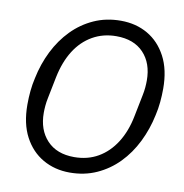

<svg xmlns="http://www.w3.org/2000/svg" viewBox="-81 -787 840 875"><g transform="rotate(10 339.5 -349.0)"><path d="M298 12Q229 12 174 -19.5Q119 -51 87 -111.5Q55 -172 55 -260Q55 -292 58 -323Q61 -354 68 -384Q82 -452 111.5 -511Q141 -570 184.5 -614.5Q228 -659 284.5 -684.5Q341 -710 409 -710Q479 -710 533.5 -678.5Q588 -647 620 -586.5Q652 -526 652 -438Q652 -407 649 -375.5Q646 -344 639 -314Q625 -247 595.5 -187.5Q566 -128 522.5 -83.5Q479 -39 422.5 -13.5Q366 12 298 12ZM306 -61Q368 -61 416.5 -89Q465 -117 498 -169Q531 -221 545 -293L565 -393Q569 -412 570.5 -429.5Q572 -447 572 -462Q572 -542 527 -589.5Q482 -637 401 -637Q340 -637 291 -609Q242 -581 209.5 -529.5Q177 -478 162 -405L142 -305Q138 -286 136.5 -268.5Q135 -251 135 -236Q135 -157 180 -109Q225 -61 306 -61Z"/></g></svg>

Font: IBM Plex Sans
Style: Italic
Weight: 400
Italic angle: -11.31°
Designer: Mike Abbink, Paul van der Laan, Pieter van Rosmalen
Foundry: Bold Monday
Version: Version 3.201